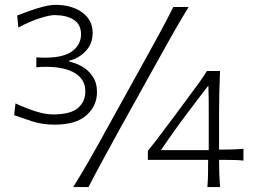

<svg xmlns="http://www.w3.org/2000/svg" viewBox="-20 -761 1032 781"><path d="M202.6 -253.9Q151.4 -253.9 108.9 -268.1Q66.4 -282.2 37.6 -292.5L43 -340.3Q84 -321.3 124.3 -308.3Q164.6 -295.4 198.7 -295.4Q268.6 -296.4 297.9 -322.3Q327.1 -348.1 327.1 -389.2Q327.1 -438 285.2 -463.4Q243.2 -488.8 168.9 -489.3Q158.7 -489.3 148.4 -488.8Q138.2 -488.3 127.9 -487.3V-527.8Q137.7 -526.9 147.7 -526.6Q157.7 -526.4 168 -526.4Q241.2 -527.3 275.4 -554Q309.6 -580.6 309.6 -621.1Q309.6 -661.6 280.3 -680.4Q251 -699.2 201.7 -699.7Q183.6 -699.7 143.1 -687.3Q102.5 -674.8 54.7 -648.9L49.8 -697.8Q69.3 -705.6 96.9 -715.6Q124.5 -725.6 153.8 -733.4Q183.1 -741.2 206.5 -741.2Q272 -741.2 314.5 -710.4Q356.9 -679.7 356.9 -627.4Q356.9 -583 328.4 -553Q299.8 -522.9 262.2 -514.6V-509.8Q287.6 -505.4 313.5 -490.7Q339.4 -476.1 356.9 -450.2Q374.5 -424.3 374.5 -386.2Q374.5 -330.1 331.5 -292Q288.6 -253.9 202.6 -253.9ZM277.8 0Q313 -56.6 344 -110.8Q375 -165 413.6 -235.4L554.7 -490.2Q595.2 -563 625.2 -618.2Q655.3 -673.3 685.1 -732.4H747.1Q710.9 -673.3 679.9 -618.2Q648.9 -563 608.4 -490.2L466.8 -235.4Q428.2 -165 398.7 -110.8Q369.1 -56.6 339.8 0ZM871.1 -110.8Q871.1 -78.6 872.1 -53.5Q873 -28.3 875 0H823.7Q825.7 -28.3 826.2 -53.5Q826.7 -78.6 826.7 -110.8H581.5V-147.5Q595.7 -164.6 614.7 -189.5Q633.8 -214.4 653.8 -241.2Q673.8 -268.1 690.4 -290L754.4 -376.5Q772 -399.9 789.6 -424.3Q807.1 -448.7 821.8 -472.2H875Q873 -429.2 872.1 -387.7Q871.1 -346.2 871.1 -305.2V-152.3Q896 -152.3 923.3 -153.1Q950.7 -153.8 970.2 -155.8V-107.9Q950.7 -109.9 923.3 -110.4Q896 -110.8 871.1 -110.8ZM634.8 -150.4H829.1V-299.3Q829.1 -327.6 828.9 -356.2Q828.6 -384.8 827.6 -413.1L781.2 -352.5Q742.7 -302.2 705.6 -251.5Q668.5 -200.7 634.8 -150.4Z"/></svg>

Font: Pinar-DS2-FD Light
Style: Regular
Weight: 300
Designer: Amin Abedi
Version: Version 2.000